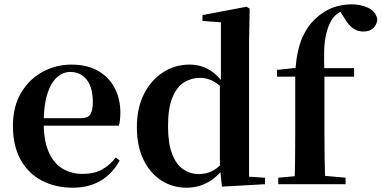

<svg xmlns="http://www.w3.org/2000/svg" viewBox="-20 -850 1761 886"><path d="M316.2 16.2Q235.8 16.2 173.2 -16.5Q110.6 -49.1 75.1 -113Q39.6 -176.9 39.6 -268.8Q39.6 -358.8 77.6 -422.2Q115.5 -485.7 177.2 -518.8Q238.9 -551.9 309.4 -551.9Q383.1 -551.9 433.5 -522.5Q483.8 -493.1 509.6 -443.2Q535.4 -393.3 535.4 -330.9Q535.4 -296.1 528.7 -270.2H98.1V-304.6H353.4Q385.5 -304.6 396.9 -322.2Q408.3 -339.8 408.3 -380.4Q408.3 -446.3 380.2 -482.2Q352.1 -518 304.1 -518Q270.7 -518 242.6 -492.9Q214.6 -467.8 198.1 -416Q181.7 -364.1 181.7 -282.7Q181.7 -200.5 204.9 -148.2Q228 -95.8 268.8 -71.7Q309.5 -47.5 361.4 -47.5Q414.4 -47.5 450.9 -67.7Q487.3 -87.9 514.2 -123.2L532.1 -109.9Q500.6 -49.8 445.7 -16.8Q390.7 16.2 316.2 16.2Z M840.5 16.2Q776 16.2 723.9 -17.7Q671.7 -51.5 641.6 -114.2Q611.6 -176.8 611.6 -263.1Q611.6 -352.4 644.9 -417.2Q678.2 -482 733.4 -517Q788.7 -551.9 854.5 -551.9Q904.9 -551.9 945.4 -528.1Q985.8 -504.4 1019.8 -453.6H1029.1L1012.3 -436.8Q984.9 -465.9 958.3 -478.3Q931.7 -490.8 903.9 -490.8Q863.2 -490.8 829.5 -469.9Q795.9 -449.1 775.6 -400.1Q755.4 -351.2 755.4 -267.7Q755.4 -188.6 774.1 -139.8Q792.9 -91.1 825.4 -68.9Q857.9 -46.7 898.3 -46.7Q929.5 -46.7 956.5 -59.4Q983.5 -72.1 1009.8 -100.9L1028.6 -80.8H1018.1Q984.8 -34.5 940 -9.1Q895.1 16.2 840.5 16.2ZM1004 11.2 994.7 -81.1V-83.3V-457.2L999.4 -468.4V-747.1L914.4 -753.3V-780.3L1117.9 -819L1132.2 -810L1129.2 -652.7V-34.7L1203.1 -29.9V0Z M1264.1 0V-29.9L1377.4 -40.2H1461.5L1574.6 -29.9V0ZM1339.1 0Q1341.1 -58.2 1341.7 -117.4Q1342.4 -176.6 1342.4 -234.8V-496.1H1258.4V-527.5L1389.5 -541.2L1342.1 -516.1L1342.8 -526.6Q1350.5 -621.9 1375.2 -677Q1400 -732.1 1437.3 -765.3Q1475.1 -800.3 1516.7 -815.2Q1558.3 -830 1601.8 -830Q1643.8 -830 1677.9 -814.6Q1711.9 -799.1 1721.1 -763.3Q1720.1 -737.6 1703.5 -721Q1686.9 -704.5 1656.2 -704.5Q1630.4 -704.5 1609.3 -718.9Q1588.2 -733.4 1567.9 -768.6L1542.9 -808V-817H1589.9V-808.7Q1565 -805.2 1544.6 -792Q1524.1 -778.7 1512.3 -761Q1495.5 -734 1486.6 -699.4Q1477.7 -664.8 1476 -618.6Q1474.4 -572.4 1477.1 -511.3V-234.8Q1477.1 -176.6 1478.1 -117.4Q1479.1 -58.2 1480.8 0ZM1410.6 -496.1V-535.7H1614V-496.1Z"/></svg>

Font: Noto Serif HK
Style: Regular
Weight: 200
Designer: Ryoko NISHIZUKA 西塚涼子 (kana & ideographs); Frank Grießhammer (Latin, Greek & Cyrillic); Wenlong ZHANG 张文龙 (bopomofo); San
Foundry: Adobe
Version: Version 2.001;hotconv 1.1.0;makeotfexe 2.6.0